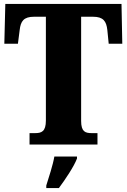

<svg xmlns="http://www.w3.org/2000/svg" viewBox="-20 -734 643 975"><path d="M130 0H475V-58H446C413 -58 392 -65 392 -120V-649H452C505 -649 520 -626 525 -582L532 -512H601L597 -714H7L2 -512H71L80 -582C85 -626 100 -649 153 -649H213V-122C213 -66 191 -58 158 -58H130ZM215 208V221H279C311 178 355 113 371 71V61H256C249 103 227 170 215 208Z"/></svg>

Font: Noto Serif Khmer Condensed Black
Style: Regular
Weight: 900
Width: 3
Designer: Danh Hong and the Monotype Design Team
Foundry: Monotype Imaging Inc.
Version: Version 2.004